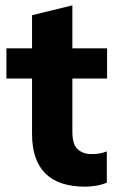

<svg xmlns="http://www.w3.org/2000/svg" viewBox="-20 -688 436 719"><path d="M299 11Q100 11 100 -187V-394H4V-507H100V-631L251 -668V-507H381V-394H251V-195Q251 -147 271 -129Q291 -111 322 -111Q341 -111 354 -113.5Q367 -116 380 -121V-4Q361 4 339.5 7.5Q318 11 299 11Z"/></svg>

Font: Mulish ExtraBold
Style: Regular
Weight: 800
Designer: Vernon Adams
Foundry: Vernon Adams
Version: Version 3.603; ttfautohint (v1.8.3)